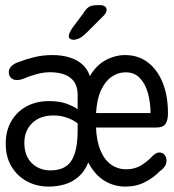

<svg xmlns="http://www.w3.org/2000/svg" viewBox="-20 -696 659 727"><path d="M164.5 10.5Q119.2 10.5 82.2 -9.3Q45.3 -29.2 23.5 -65.5Q1.7 -101.8 1.7 -152Q1.7 -200.8 22.6 -236.9Q43.5 -273 80.4 -293.1Q117.3 -313.2 165.5 -313.2Q206.8 -313.2 234.4 -302.5Q262 -291.8 274 -282.2V-337Q274 -366.8 261.2 -385.7Q248.5 -404.5 225 -413.5Q201.5 -422.5 168.7 -422.5Q145.5 -422.5 118.3 -415.2Q91.2 -408 71.3 -398.8Q63.8 -395.8 57.2 -394.4Q50.5 -393 44.3 -393Q29.2 -393 21.2 -401.5Q13.3 -410 13.3 -422.7Q13.3 -436 23.8 -446Q34.3 -456 51.8 -461.5Q77.8 -471.7 109.7 -479.6Q141.5 -487.5 178.7 -487.5Q213.8 -487.5 242.4 -478.8Q271 -470.2 291.2 -452.7Q311.3 -435.2 320.2 -407.7Q344 -448.7 379.9 -468.1Q415.8 -487.5 454 -487.5Q503.2 -487.5 539.6 -460Q576 -432.5 596 -382.9Q616 -333.3 616 -267Q616 -241 606.8 -227.1Q597.7 -213.2 572.8 -213.2H343.5Q345.8 -160.5 360.8 -125.4Q375.8 -90.3 400.9 -72.7Q426 -55 457.5 -55Q490 -55 513.9 -69.6Q537.8 -84.2 556 -103.7Q562.5 -110 569 -114.3Q575.5 -118.7 582.3 -118.7Q595.7 -118.7 603.1 -109.6Q610.5 -100.5 610.5 -87.7Q610.5 -74.7 602.2 -63.8Q594 -53 582.7 -45.5Q562.5 -24 529.6 -6.8Q496.7 10.5 454.2 10.5Q411.2 10.5 374.4 -12.3Q337.7 -35.2 314.3 -81Q300.5 -46.7 277.1 -26.5Q253.7 -6.3 224.8 2.1Q195.8 10.5 164.5 10.5ZM72.2 -155.7Q72.2 -106.3 100.2 -78.6Q128.3 -50.8 171.3 -50.8Q206.5 -50.8 229.2 -65.9Q251.8 -81 262.9 -114.3Q274 -147.7 274 -202.7V-228.8Q265 -236.2 251.4 -243Q237.8 -249.8 220.6 -254.3Q203.3 -258.8 182.3 -258.8Q131.3 -258.8 101.8 -229.8Q72.2 -200.7 72.2 -155.7ZM343.7 -267.8H550Q550 -305.8 540.7 -341.2Q531.3 -376.7 510.6 -399.4Q489.8 -422.2 455.5 -422.2Q427.3 -422.2 402.9 -405.4Q378.5 -388.7 362.6 -354.6Q346.7 -320.5 343.7 -267.8ZM257.8 -545.3Q252.3 -545.3 246.4 -548.4Q240.5 -551.5 240.5 -559.7Q240.5 -569.8 255 -591.5L296 -646.3Q307.5 -664.8 318.1 -670.7Q328.7 -676.5 348.7 -676.5H359.8Q370.7 -676.5 377.2 -671.7Q383.7 -666.8 383.7 -658.7Q383.7 -646.7 369.5 -633.7L303.2 -567.5Q290.2 -555.5 278.9 -550.4Q267.7 -545.3 257.8 -545.3Z"/></svg>

Font: Sono ExtraLight
Style: Regular
Weight: 200
Designer: Tyler Finck
Foundry: Tyler Finck
Version: Version 2.112